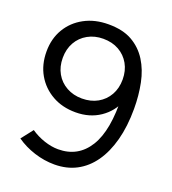

<svg xmlns="http://www.w3.org/2000/svg" viewBox="-132 -813 831 925"><g transform="rotate(20 283.0 -350.0)"><path d="M267 -712Q341 -712 389 -684.5Q437 -657 466.5 -610Q496 -563 508.5 -501.5Q521 -440 521 -371Q521 -281 502 -210Q483 -139 448 -89.5Q413 -40 363.5 -14Q314 12 251 12Q199 12 147.5 -4.5Q96 -21 55 -50L102 -110Q134 -88 171.5 -75.5Q209 -63 243 -63Q345 -63 398.5 -149Q452 -235 445 -409L463 -392Q439 -331 386 -295Q333 -259 261 -259Q193 -259 141 -288.5Q89 -318 59.5 -369Q30 -420 30 -487Q30 -553 60 -603.5Q90 -654 143.5 -683Q197 -712 267 -712ZM267 -638Q223 -638 188 -618.5Q153 -599 133.5 -564.5Q114 -530 114 -485Q114 -440 133.5 -405.5Q153 -371 188 -351.5Q223 -332 267 -332Q313 -332 347.5 -351.5Q382 -371 401.5 -405.5Q421 -440 421 -485Q421 -530 401.5 -564.5Q382 -599 347.5 -618.5Q313 -638 267 -638Z"/></g></svg>

Font: Figtree Light
Style: Regular
Weight: 400
Version: Version 2.002